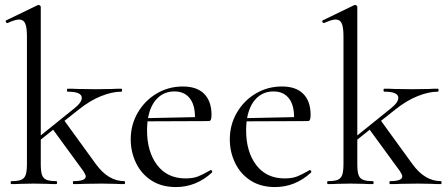

<svg xmlns="http://www.w3.org/2000/svg" viewBox="-20 -745 1812 777"><path d="M483 0Q460 0 446 -1L392 -2L320 -1Q304 0 277 0Q275 0 275 -6Q275 -12 277 -12Q327 -12 327 -31Q327 -38 317 -53L195 -220L145 -180V-81Q145 -51 150 -37Q155 -23 168 -17.5Q181 -12 208 -12Q211 -12 211 -6Q211 0 208 0Q185 0 171 -1L117 -2L63 -1Q49 0 26 0Q23 0 23 -6Q23 -12 26 -12Q53 -12 66 -17.5Q79 -23 84 -37.5Q89 -52 89 -81V-598Q89 -634 82 -650Q75 -666 57 -666Q42 -666 11 -652H9Q5 -652 3.5 -657Q2 -662 6 -663L132 -724L136 -725Q139 -725 142 -722.5Q145 -720 145 -717V-197L279 -305Q311 -330 311 -349Q311 -374 254 -374Q251 -374 251 -380Q251 -386 254 -386Q281 -386 295 -385L368 -384L436 -385Q449 -386 471 -386Q474 -386 474 -380Q474 -374 471 -374Q434 -374 389 -356Q344 -338 299 -302L241 -256L368 -81Q418 -12 483 -12Q486 -12 486 -6Q486 0 483 0Z M833 -57Q836 -57 838 -53Q840 -49 838 -47Q774 12 692 12Q634 12 593 -14.5Q552 -41 530.5 -85.5Q509 -130 509 -181Q509 -240 537.5 -289Q566 -338 614 -366.5Q662 -395 720 -395Q777 -395 806.5 -365Q836 -335 836 -280Q836 -267 833.5 -261Q831 -255 825 -255L577 -254Q575 -232 575 -218Q575 -131 616 -77Q657 -23 731 -23Q761 -23 781.5 -31Q802 -39 831 -56ZM579 -267 769 -271Q769 -322 747 -348.5Q725 -375 686 -375Q644 -375 616 -346.5Q588 -318 579 -267Z M1234 -57Q1237 -57 1239 -53Q1241 -49 1239 -47Q1175 12 1093 12Q1035 12 994 -14.5Q953 -41 931.5 -85.5Q910 -130 910 -181Q910 -240 938.5 -289Q967 -338 1015 -366.5Q1063 -395 1121 -395Q1178 -395 1207.5 -365Q1237 -335 1237 -280Q1237 -267 1234.5 -261Q1232 -255 1226 -255L978 -254Q976 -232 976 -218Q976 -131 1017 -77Q1058 -23 1132 -23Q1162 -23 1182.5 -31Q1203 -39 1232 -56ZM980 -267 1170 -271Q1170 -322 1148 -348.5Q1126 -375 1087 -375Q1045 -375 1017 -346.5Q989 -318 980 -267Z M1764 0Q1741 0 1727 -1L1673 -2L1601 -1Q1585 0 1558 0Q1556 0 1556 -6Q1556 -12 1558 -12Q1608 -12 1608 -31Q1608 -38 1598 -53L1476 -220L1426 -180V-81Q1426 -51 1431 -37Q1436 -23 1449 -17.5Q1462 -12 1489 -12Q1492 -12 1492 -6Q1492 0 1489 0Q1466 0 1452 -1L1398 -2L1344 -1Q1330 0 1307 0Q1304 0 1304 -6Q1304 -12 1307 -12Q1334 -12 1347 -17.5Q1360 -23 1365 -37.5Q1370 -52 1370 -81V-598Q1370 -634 1363 -650Q1356 -666 1338 -666Q1323 -666 1292 -652H1290Q1286 -652 1284.5 -657Q1283 -662 1287 -663L1413 -724L1417 -725Q1420 -725 1423 -722.5Q1426 -720 1426 -717V-197L1560 -305Q1592 -330 1592 -349Q1592 -374 1535 -374Q1532 -374 1532 -380Q1532 -386 1535 -386Q1562 -386 1576 -385L1649 -384L1717 -385Q1730 -386 1752 -386Q1755 -386 1755 -380Q1755 -374 1752 -374Q1715 -374 1670 -356Q1625 -338 1580 -302L1522 -256L1649 -81Q1699 -12 1764 -12Q1767 -12 1767 -6Q1767 0 1764 0Z"/></svg>

Font: Cormorant Garamond
Style: Regular
Weight: 400
Designer: Christian Thalmann (Catharsis Fonts)
Version: Version 3.000